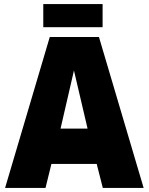

<svg xmlns="http://www.w3.org/2000/svg" viewBox="-20 -925 732 945"><path d="M5 0 225 -743H467L687 0H486L456 -118H233L204 0ZM278 -292H411L344 -578ZM193 -791V-905H485V-791Z"/></svg>

Font: Exo Thin Black
Style: Regular
Weight: 900
Version: Version 2.000